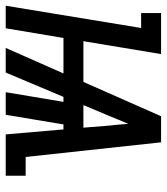

<svg xmlns="http://www.w3.org/2000/svg" viewBox="8 -592 570 655"><g transform="rotate(90 292.5 -265.0)"><path d="M-15 0 61 -462H10V-530H150L106 -265H245L362 -530H451L501 -68H565V0H424L407 -197H390L357 0H280L313 -197H296L213 0H129L216 -197H95L62 0ZM324 -265H401L394 -353Q392 -370 390.5 -386Q389 -402 388 -418Q381 -402 374.5 -386Q368 -370 361 -353Z"/></g></svg>

Font: Iosevka Slab Extended
Style: Italic
Weight: 400
Width: 7
Italic angle: -9°
Monospace: yes
Designer: Belleve Invis
Foundry: Belleve Invis
Version: Version 11.1.0; ttfautohint (v1.8.3)